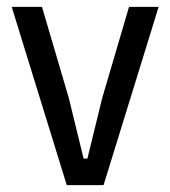

<svg xmlns="http://www.w3.org/2000/svg" viewBox="-20 -538 494 558"><path d="M174 0 14 -518H102L180 -253L223 -77H234L277 -253L355 -518H441L281 0Z"/></svg>

Font: IBM Plex Sans Cond Text
Style: Regular
Weight: 450
Width: 3
Designer: Mike Abbink, Paul van der Laan, Pieter van Rosmalen
Foundry: Bold Monday
Version: Version 1.3